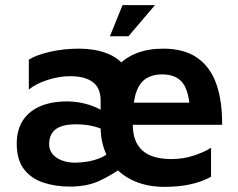

<svg xmlns="http://www.w3.org/2000/svg" viewBox="-20 -706 926 746"><path d="M448 -51Q416 -27 367.5 -4Q319 19 252 19Q194 19 147 3Q100 -13 72.5 -49.5Q45 -86 45 -148Q45 -201 68.5 -237.5Q92 -274 136 -293Q180 -312 240 -312Q269 -312 298 -306Q327 -300 351 -289.5Q375 -279 391 -266L400 -192Q379 -206 346.5 -214.5Q314 -223 276 -223Q221 -223 196 -203.5Q171 -184 171 -146Q171 -123 184.5 -107Q198 -91 221 -82.5Q244 -74 271 -74Q296 -74 321.5 -78.5Q347 -83 370 -92.5Q393 -102 406 -117ZM371 -213V-315Q371 -365 340 -387.5Q309 -410 253 -410Q210 -410 165 -395.5Q120 -381 92 -358V-474Q119 -492 173 -504.5Q227 -517 289 -517Q315 -517 344 -512.5Q373 -508 400 -497Q427 -486 449 -466Q471 -446 484 -416.5Q497 -387 497 -345L496 -222Q496 -155 533 -121.5Q570 -88 646 -88Q692 -88 733 -101.5Q774 -115 800 -132V-19Q765 0 720.5 10Q676 20 619 20Q544 20 488 -9Q432 -38 401.5 -90.5Q371 -143 371 -213ZM371 -247Q371 -377 434.5 -447Q498 -517 614 -517Q696 -517 747 -481Q798 -445 821 -378.5Q844 -312 843 -221H453L444 -307H742L718 -271Q716 -349 690.5 -383Q665 -417 609 -417Q575 -417 549.5 -402Q524 -387 510.5 -351Q497 -315 497 -253ZM407 -565 456 -686H582L479 -565Z"/></svg>

Font: Maven Pro SemiBold
Style: Regular
Weight: 600
Designer: Joe Prince
Foundry: Joe Prince
Version: Version 2.103